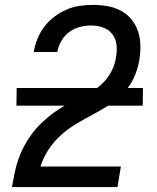

<svg xmlns="http://www.w3.org/2000/svg" viewBox="-20 -763 640 783"><path d="M29 0V-1Q34 -29 39.5 -57Q45 -85 54.5 -112.5Q64 -140 78 -166.5Q92 -193 110 -217Q128 -241 150 -262Q172 -283 196 -301Q220 -319 246 -333.5Q272 -348 299.5 -361Q327 -374 353 -389Q379 -404 400.5 -425.5Q422 -447 435.5 -474Q449 -501 453 -529V-530Q458 -556 455 -581Q452 -606 437.5 -624.5Q423 -643 400 -651Q377 -659 351 -659Q329 -659 305.5 -653Q282 -647 262.5 -632.5Q243 -618 230.5 -596.5Q218 -575 214 -553V-551H118V-554Q123 -581 133.5 -606.5Q144 -632 161.5 -655Q179 -678 202.5 -695.5Q226 -713 251.5 -724Q277 -735 304.5 -739Q332 -743 358 -743Q389 -743 418 -738Q447 -733 472.5 -719.5Q498 -706 516 -684Q534 -662 543 -635Q552 -608 552.5 -577.5Q553 -547 548 -517Q542 -481 526 -446Q510 -411 483 -383Q456 -355 423.5 -334Q391 -313 357 -295Q323 -277 289.5 -257Q256 -237 227 -210.5Q198 -184 177 -151.5Q156 -119 145 -84H473L459 0ZM47 -332 48 -404H563L562 -332Z"/></svg>

Font: Iosevka Md Ex Obl
Style: Regular
Weight: 500
Width: 7
Italic angle: -9°
Monospace: yes
Designer: Belleve Invis
Foundry: Belleve Invis
Version: Version 32.5.0; ttfautohint (v1.8.4)